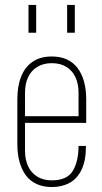

<svg xmlns="http://www.w3.org/2000/svg" viewBox="-20 -749 411 775"><path d="M189 6Q155 6 128.5 -6Q102 -18 85 -40.5Q68 -63 59 -95Q50 -127 50 -167V-348Q50 -402 65.5 -440.5Q81 -479 112 -500Q143 -521 189 -521Q224 -521 250 -509Q276 -497 293 -474.5Q310 -452 319 -420Q328 -388 328 -348V-253H74V-280H311L297 -266V-375Q297 -411 284.5 -437.5Q272 -464 248 -479Q224 -494 189 -494Q155 -494 130.5 -479Q106 -464 93.5 -437.5Q81 -411 81 -375V-140Q81 -105 93.5 -78Q106 -51 130.5 -36Q155 -21 189 -21Q251 -21 274 -59.5Q297 -98 297 -160H327Q327 -101 309.5 -64.5Q292 -28 261 -11Q230 6 189 6ZM95 -617V-729H126V-617ZM251 -617V-729H282V-617Z"/></svg>

Font: Hubot Sans Condensed ExtraLight
Style: Regular
Weight: 200
Width: 3
Designer: Deni Anggara
Foundry: GitHub, Inc., Subsidiary of Microsoft Corporation
Version: Version 2.000